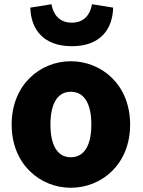

<svg xmlns="http://www.w3.org/2000/svg" viewBox="-20 -872 677 906"><path d="M314 14C459 14 594 -96 594 -284C594 -473 459 -583 314 -583C170 -583 35 -473 35 -284C35 -96 170 14 314 14ZM314 -130C249 -130 218 -190 218 -284C218 -379 249 -439 314 -439C380 -439 411 -379 411 -284C411 -190 380 -130 314 -130ZM319 -654C452 -654 511 -732 514 -836L414 -852C406 -804 377 -765 319 -765C260 -765 231 -804 223 -852L123 -836C126 -732 186 -654 319 -654Z"/></svg>

Font: Noto Sans CJK Black
Style: Bold
Weight: 900
Designer: Ryoko NISHIZUKA (kana & ideographs); Paul D. Hunt (Latin, Greek & Cyrillic); Wenlong ZHANG (bopomofo); Sandoll Communica
Foundry: Adobe Systems Incorporated
Version: Version 1.000;PS 1;hotconv 1.0.78;makeotf.lib2.5.61930